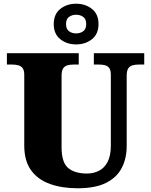

<svg xmlns="http://www.w3.org/2000/svg" viewBox="-20 -999 809 1029"><path d="M396 10Q313 10 248 -13Q183 -36 146.5 -86.5Q110 -137 110 -219V-597Q110 -622 101.5 -633.5Q93 -645 78.5 -649Q64 -653 46 -653H17V-714H402V-653H373Q356 -653 341.5 -649Q327 -645 318.5 -632.5Q310 -620 310 -593V-210Q310 -128 345.5 -98.5Q381 -69 446 -69Q481 -69 510 -83.5Q539 -98 556.5 -131Q574 -164 574 -219V-597Q574 -622 566 -633.5Q558 -645 544 -649Q530 -653 512 -653H483V-714H753V-653H723Q705 -653 690.5 -649Q676 -645 667.5 -632.5Q659 -620 659 -593V-217Q659 -150 632.5 -99Q606 -48 548.5 -19Q491 10 396 10ZM388 -761Q338 -761 303 -789Q268 -817 268 -870Q268 -923 303 -951Q338 -979 388 -979Q438 -979 473 -951Q508 -923 508 -870Q508 -817 473 -789Q438 -761 388 -761ZM388 -820Q410 -820 426 -831.5Q442 -843 442 -870Q442 -897 426 -908.5Q410 -920 388 -920Q366 -920 350 -908.5Q334 -897 334 -870Q334 -843 350 -831.5Q366 -820 388 -820Z"/></svg>

Font: Noto Serif Tibetan Black
Style: Regular
Weight: 900
Version: Version 2.103